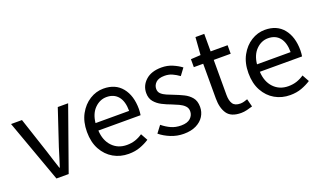

<svg xmlns="http://www.w3.org/2000/svg" viewBox="-72 -1122 2618 1563"><g transform="rotate(-20 1237.0 -341.0)"><path d="M209 0 13.2 -543H107.9L210 -233.9Q222.7 -194.3 235.4 -153.3Q248 -112.3 261.2 -74.2H265.1Q276.9 -112.3 290 -153.3Q303.2 -194.3 314.9 -233.9L418 -543H507.8L314.9 0Z M832 13.2Q759.8 13.2 700.9 -20.5Q642.1 -54.2 606.9 -117.9Q571.8 -181.6 571.8 -271Q571.8 -358.9 606.9 -423.1Q642.1 -487.3 698 -522.2Q753.9 -557.1 816.9 -557.1Q920.4 -557.1 976.8 -487.8Q1033.2 -418.5 1033.2 -301.8Q1033.2 -287.1 1031.7 -273.4Q1030.3 -259.8 1028.8 -250H663.1Q667.5 -163.1 716.6 -111.6Q765.6 -60.1 842.8 -60.1Q882.8 -60.1 916 -71.3Q949.2 -82.5 979 -103L1012.2 -43Q976.1 -19.5 931.9 -3.2Q887.7 13.2 832 13.2ZM662.1 -314.9H953.1Q953.1 -397.5 917.5 -440.7Q881.8 -483.9 817.9 -483.9Q760.3 -483.9 715.3 -439.5Q670.4 -395 662.1 -314.9Z M1309.1 13.2Q1251.5 13.2 1198.2 -8.3Q1145 -29.8 1106 -62L1151.4 -122.1Q1186.5 -93.3 1225.1 -75.7Q1263.7 -58.1 1312 -58.1Q1366.2 -58.1 1392.8 -83Q1419.4 -107.9 1419.4 -143.1Q1419.4 -170.4 1400.9 -189.2Q1382.3 -208 1353.8 -221.2Q1325.2 -234.4 1295.4 -246.1Q1257.3 -259.8 1220 -278.8Q1182.6 -297.9 1158 -327.4Q1133.3 -356.9 1133.3 -402.8Q1133.3 -467.3 1182.6 -512.2Q1231.9 -557.1 1320.3 -557.1Q1370.6 -557.1 1413.8 -538.8Q1457 -520.5 1489.3 -496.1L1445.3 -437Q1416.5 -458 1386.7 -471.4Q1356.9 -484.9 1320.3 -484.9Q1269 -484.9 1245.1 -461.7Q1221.2 -438.5 1221.2 -407.2Q1221.2 -380.9 1238.5 -364.5Q1255.9 -348.1 1283.2 -336.4Q1310.5 -324.7 1341.3 -313Q1380.9 -297.9 1418.9 -279.3Q1457 -260.7 1482.2 -230.2Q1507.3 -199.7 1507.3 -147.9Q1507.3 -104 1484.4 -67.4Q1461.4 -30.8 1417.2 -8.8Q1373 13.2 1309.1 13.2Z M1806.2 13.2Q1718.8 13.2 1684.8 -36.6Q1650.9 -86.4 1650.9 -168V-469.2H1569.8V-538.1L1654.8 -543L1666 -694.8H1742.2V-543H1889.2V-469.2H1742.2V-166Q1742.2 -115.7 1760.5 -88.4Q1778.8 -61 1826.2 -61Q1840.3 -61 1857.4 -65.4Q1874.5 -69.8 1888.2 -75.2L1905.8 -6.8Q1882.8 0.5 1856.7 6.8Q1830.6 13.2 1806.2 13.2Z M2231 13.2Q2158.7 13.2 2099.9 -20.5Q2041 -54.2 2005.9 -117.9Q1970.7 -181.6 1970.7 -271Q1970.7 -358.9 2005.9 -423.1Q2041 -487.3 2096.9 -522.2Q2152.8 -557.1 2215.8 -557.1Q2319.3 -557.1 2375.7 -487.8Q2432.1 -418.5 2432.1 -301.8Q2432.1 -287.1 2430.7 -273.4Q2429.2 -259.8 2427.7 -250H2062Q2066.4 -163.1 2115.5 -111.6Q2164.6 -60.1 2241.7 -60.1Q2281.7 -60.1 2314.9 -71.3Q2348.1 -82.5 2377.9 -103L2411.1 -43Q2375 -19.5 2330.8 -3.2Q2286.6 13.2 2231 13.2ZM2061 -314.9H2352.1Q2352.1 -397.5 2316.4 -440.7Q2280.8 -483.9 2216.8 -483.9Q2159.2 -483.9 2114.3 -439.5Q2069.3 -395 2061 -314.9Z"/></g></svg>

Font: `nÑOS CN Regular
Style: Regular
Weight: 400
Designer: Ryoko NISHIZUKA ¬âXZm¬º[P (kana & ideographs); Paul D. Hunt (Latin, Greek & Cyrillic); Wenlong ZHANG _ e¬á¬ü¬ô (bopomof
Foundry: Adobe Systems Incorporated
Version: Version 1.004;PS 1.004;hotconv 1.0.82;makeotf.lib2.5.63406